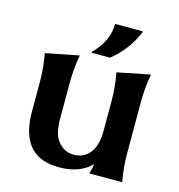

<svg xmlns="http://www.w3.org/2000/svg" viewBox="-113 -861 900 968"><g transform="rotate(15 337.0 -376.5)"><path d="M513.2 -761.7V-756.8Q470.7 -656.2 388.2 -590.8H292V-595.7Q368.7 -671.9 368.7 -761.7ZM609.9 0H438.5Q446.3 -24.9 449.2 -51.3Q389.6 9.8 281.7 9.8Q156.7 9.8 108.9 -78.6Q78.1 -135.3 78.1 -225.6V-383.3Q78.1 -452.6 64.5 -527.8L237.8 -562Q224.6 -487.8 224.6 -419.4V-227.5Q224.6 -151.4 251.5 -115.2Q284.7 -70.8 337.9 -70.8Q391.6 -70.8 423.8 -114.3Q452.1 -152.8 452.1 -227.5V-383.3Q452.1 -452.6 438.5 -527.8L609.4 -562Q596.2 -487.3 596.2 -419.4V-143.6Q596.2 -73.2 609.9 0Z"/></g></svg>

Font: Classica
Style: Bold
Weight: 700
Designer: Wojciech Kalinowski "wmk69" (wmk69@o2.pl)
Foundry: Wojciech Kalinowski "wmk69" (wmk69@o2.pl)
Version: Version 2.1.1; 2021-05-14